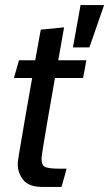

<svg xmlns="http://www.w3.org/2000/svg" viewBox="-20 -728 431 758"><path d="M148 10Q94 10 72 -17.5Q50 -45 50 -81Q50 -84 50.5 -90Q51 -96 54 -113.5Q57 -131 63 -167Q69 -203 79.5 -264Q90 -325 107 -420H35L55 -490H119L141 -611L233 -620L210 -490H321L308 -420H197Q178 -313 167.5 -251Q157 -189 152 -158.5Q147 -128 145.5 -117Q144 -106 144 -101Q144 -74 160 -68Q176 -62 219 -62H243L223 10ZM268 -541 298 -708H391L333 -541Z"/></svg>

Font: Cabin VF Beta
Style: Italic
Weight: 400
Italic angle: -7°
Designer: Pablo Impallari
Foundry: Pablo Impallari. http://www.impallari.com Igino Marini. http://www.ikern.com
Version: Version 2.300